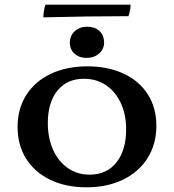

<svg xmlns="http://www.w3.org/2000/svg" viewBox="-20 -790 742 819"><path d="M55 -249Q55 -326 92 -384.5Q129 -443 196.5 -475Q264 -507 353 -507Q440 -507 507 -476Q574 -445 610.5 -387.5Q647 -330 647 -253Q647 -176 610 -116.5Q573 -57 505.5 -24Q438 9 349 9Q261 9 194.5 -23Q128 -55 91.5 -113Q55 -171 55 -249ZM518 -238Q518 -302 495 -351Q472 -400 431.5 -427Q391 -454 338 -454Q266 -454 225 -403.5Q184 -353 184 -265Q184 -201 206.5 -151Q229 -101 269.5 -73Q310 -45 362 -45Q435 -45 476.5 -97Q518 -149 518 -238ZM278 -607Q278 -638 299 -657Q320 -676 351 -676Q385 -676 404.5 -657.5Q424 -639 424 -608Q424 -581 403 -562Q382 -543 349 -543Q318 -543 298 -561Q278 -579 278 -607ZM528 -721Q362 -721 165 -716Q165 -727 167.5 -743.5Q170 -760 174 -770H537Q537 -748 528 -721Z"/></svg>

Font: Vollkorn SC SemiBold
Style: Regular
Weight: 600
Designer: Friedrich Althausen
Foundry: Friedrich Althausen
Version: Version 4.015